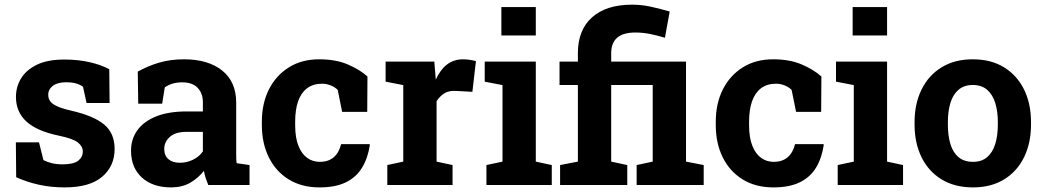

<svg xmlns="http://www.w3.org/2000/svg" viewBox="-20 -792 4467 822"><path d="M257.3 10.3Q198.2 10.3 147.2 -1Q96.2 -12.2 49.3 -33.2L47.9 -182.6H147L166 -106.4Q182.6 -98.1 202.4 -93.3Q222.2 -88.4 247.6 -88.4Q295.4 -88.4 314.9 -104Q334.5 -119.6 334.5 -143.1Q334.5 -165 313.7 -181.9Q293 -198.7 231 -211.4Q137.2 -231 92.8 -272Q48.3 -313 48.3 -377Q48.3 -420.9 70.6 -457Q92.8 -493.2 138.4 -515.1Q184.1 -537.1 255.4 -537.1Q314.9 -537.1 364.5 -525.6Q414.1 -514.2 447.8 -495.6L449.2 -351.1H350.6L335.4 -420.4Q322.3 -430.2 304.4 -435.1Q286.6 -439.9 264.2 -439.9Q226.6 -439.9 206.5 -424.8Q186.5 -409.7 186.5 -385.7Q186.5 -372.1 193.6 -360.4Q200.7 -348.6 221.7 -338.4Q242.7 -328.1 282.7 -318.8Q380.9 -296.4 425.8 -259Q470.7 -221.7 470.7 -154.3Q470.7 -80.6 417.2 -35.2Q363.8 10.3 257.3 10.3Z M712.4 10.3Q633.8 10.3 587.4 -32Q541 -74.2 541 -147Q541 -196.8 568.1 -234.4Q595.2 -272 648.2 -293.5Q701.2 -314.9 778.8 -314.9H848.6V-354Q848.6 -392.1 826.4 -415.8Q804.2 -439.5 759.8 -439.5Q736.8 -439.5 718.5 -433.8Q700.2 -428.2 685.5 -418L674.3 -348.1H571.8L569.8 -485.4Q611.3 -508.8 659.7 -523.4Q708 -538.1 767.6 -538.1Q871.1 -538.1 931.2 -490Q991.2 -441.9 991.2 -352.5V-134.8Q991.2 -124 991.5 -113.5Q991.7 -103 993.2 -93.3L1048.3 -85.4V0H871.6Q866.2 -13.7 860.8 -29.3Q855.5 -44.9 853 -60.5Q827.6 -28.3 793.2 -9Q758.8 10.3 712.4 10.3ZM750.5 -95.2Q780.3 -95.2 807.1 -108.6Q834 -122.1 848.6 -144V-227.5H778.3Q731.4 -227.5 707.3 -206.1Q683.1 -184.6 683.1 -154.3Q683.1 -126 700.9 -110.6Q718.8 -95.2 750.5 -95.2Z M1347.7 10.3Q1271.5 10.3 1216.1 -23.9Q1160.6 -58.1 1130.9 -118.4Q1101.1 -178.7 1101.1 -256.3V-271Q1101.1 -349.1 1131.3 -409.2Q1161.6 -469.2 1216.8 -503.7Q1272 -538.1 1346.7 -538.1Q1418 -538.1 1469.5 -515.9Q1521 -493.7 1553.2 -464.4L1552.2 -313H1444.8L1425.8 -407.2Q1414.1 -418.9 1396 -426.3Q1377.9 -433.6 1359.4 -433.6Q1320.3 -433.6 1294.7 -414.1Q1269 -394.5 1256.3 -358.4Q1243.7 -322.3 1243.7 -271V-256.3Q1243.7 -202.1 1257.8 -167.2Q1272 -132.3 1295.7 -115.7Q1319.3 -99.1 1348.6 -99.1Q1386.2 -99.1 1408.9 -118.9Q1431.6 -138.7 1440.4 -174.8H1562L1563.5 -171.9Q1555.2 -115.7 1530.5 -74.7Q1505.9 -33.7 1461.2 -11.7Q1416.5 10.3 1347.7 10.3Z M1638.2 0V-85.4L1706.5 -100.1V-427.7L1630.9 -442.4V-528.3H1839.4L1844.7 -462.9L1845.7 -451.2Q1865.2 -494.1 1894 -516.1Q1922.9 -538.1 1962.9 -538.1Q1975.6 -538.1 1990.7 -535.9Q2005.9 -533.7 2017.6 -530.3L2002.4 -398.9L1931.6 -402.8Q1901.4 -404.3 1882.6 -392.6Q1863.8 -380.9 1849.1 -358.9V-100.1L1917.5 -85.4V0Z M2062.5 0V-85.4L2131.3 -100.1V-427.7L2055.2 -442.4V-528.3H2273.9V-100.1L2342.3 -85.4V0ZM2126.5 -640.1V-761.7H2273.9V-640.1Z M2377.9 0V-85.4L2454.1 -100.1V-428.2H2375.5V-528.3H2454.1V-564.5Q2454.1 -664.1 2514.9 -718Q2575.7 -772 2686 -772Q2724.1 -772 2761.2 -764.4Q2798.3 -756.8 2847.2 -742.7L2826.7 -630.4Q2793 -640.6 2762.2 -646.7Q2731.4 -652.8 2700.7 -652.8Q2647.5 -652.8 2622.1 -630.4Q2596.7 -607.9 2596.7 -564.5V-528.3H2917V-100.1L2992.7 -85.4V0H2705.6V-85.4L2774.4 -100.1V-428.2H2596.7V-100.1L2665.5 -85.4V0Z M3291 10.3Q3214.8 10.3 3159.4 -23.9Q3104 -58.1 3074.2 -118.4Q3044.4 -178.7 3044.4 -256.3V-271Q3044.4 -349.1 3074.7 -409.2Q3105 -469.2 3160.2 -503.7Q3215.3 -538.1 3290 -538.1Q3361.3 -538.1 3412.8 -515.9Q3464.4 -493.7 3496.6 -464.4L3495.6 -313H3388.2L3369.1 -407.2Q3357.4 -418.9 3339.4 -426.3Q3321.3 -433.6 3302.7 -433.6Q3263.7 -433.6 3238 -414.1Q3212.4 -394.5 3199.7 -358.4Q3187 -322.3 3187 -271V-256.3Q3187 -202.1 3201.2 -167.2Q3215.3 -132.3 3239 -115.7Q3262.7 -99.1 3292 -99.1Q3329.6 -99.1 3352.3 -118.9Q3375 -138.7 3383.8 -174.8H3505.4L3506.8 -171.9Q3498.5 -115.7 3473.9 -74.7Q3449.2 -33.7 3404.5 -11.7Q3359.9 10.3 3291 10.3Z M3566.4 0V-85.4L3635.3 -100.1V-427.7L3559.1 -442.4V-528.3H3777.8V-100.1L3846.2 -85.4V0ZM3630.4 -640.1V-761.7H3777.8V-640.1Z M4145.5 10.3Q4067.4 10.3 4011.2 -23.9Q3955.1 -58.1 3925.3 -118.9Q3895.5 -179.7 3895.5 -258.8V-269Q3895.5 -347.7 3925.3 -408.4Q3955.1 -469.2 4011 -503.7Q4066.9 -538.1 4144.5 -538.1Q4223.1 -538.1 4278.8 -503.7Q4334.5 -469.2 4364.3 -408.7Q4394 -348.1 4394 -269V-258.8Q4394 -179.7 4364.3 -118.9Q4334.5 -58.1 4278.8 -23.9Q4223.1 10.3 4145.5 10.3ZM4145.5 -99.1Q4182.6 -99.1 4206.1 -119.1Q4229.5 -139.2 4240.7 -175Q4252 -210.9 4252 -258.8V-269Q4252 -315.9 4240.7 -351.8Q4229.5 -387.7 4205.8 -408Q4182.1 -428.2 4144.5 -428.2Q4107.9 -428.2 4084 -408Q4060.1 -387.7 4049.1 -351.8Q4038.1 -315.9 4038.1 -269V-258.8Q4038.1 -210.9 4049.1 -174.8Q4060.1 -138.7 4084 -118.9Q4107.9 -99.1 4145.5 -99.1Z"/></svg>

Font: Robotiche
Style: Bold
Weight: 700
Designer: Google
Version: Version 2.001